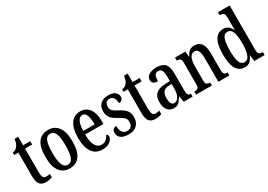

<svg xmlns="http://www.w3.org/2000/svg" viewBox="7 -1582 3371 2414"><g transform="rotate(-30 1692.5 -375.0)"><path d="M192 10Q135 10 106 -24.5Q77 -59 77 -146V-487H16V-521Q41 -525 58 -535Q75 -545 87 -561Q99 -576 107.5 -597Q116 -618 122 -659H175V-536H278V-487H175V-147Q175 -95 187.5 -72Q200 -49 229 -49Q245 -49 258.5 -51Q272 -53 286 -57V-7Q273 -1 249 4.5Q225 10 192 10Z M539 10Q448 10 396 -59Q344 -128 344 -269Q344 -409 394 -478Q444 -547 542 -547Q633 -547 685 -478Q737 -409 737 -269Q737 -128 687 -59Q637 10 539 10ZM541 -43Q594 -43 615 -100.5Q636 -158 636 -269Q636 -380 615 -436Q594 -492 540 -492Q488 -492 466.5 -436Q445 -380 445 -269Q445 -158 467 -100.5Q489 -43 541 -43Z M1015 10Q919 10 869 -62Q819 -134 819 -264Q819 -405 868 -476Q917 -547 1006 -547Q1089 -547 1136 -485Q1183 -423 1183 -305V-263H918Q919 -152 949.5 -100Q980 -48 1036 -48Q1078 -48 1104.5 -72Q1131 -96 1145 -129Q1154 -125 1161 -116.5Q1168 -108 1168 -94Q1168 -72 1152 -48Q1136 -24 1102 -7Q1068 10 1015 10ZM1085 -314Q1085 -395 1067.5 -444.5Q1050 -494 1009 -494Q967 -494 944.5 -447.5Q922 -401 920 -314Z M1397 10Q1324 10 1286 -17Q1248 -44 1248 -96Q1248 -131 1266.5 -146Q1285 -161 1309 -161Q1309 -105 1331.5 -71Q1354 -37 1399 -37Q1440 -37 1460 -60Q1480 -83 1480 -124Q1480 -160 1460 -182Q1440 -204 1390 -231Q1344 -255 1315.5 -278Q1287 -301 1273 -330Q1259 -359 1259 -402Q1259 -472 1301.5 -509Q1344 -546 1413 -546Q1480 -546 1512.5 -518Q1545 -490 1545 -452Q1545 -425 1529.5 -409Q1514 -393 1483 -393Q1483 -445 1462 -472.5Q1441 -500 1405 -500Q1373 -500 1355.5 -479Q1338 -458 1338 -424Q1338 -384 1359.5 -363Q1381 -342 1434 -315Q1496 -284 1528 -247.5Q1560 -211 1560 -147Q1560 -75 1517 -32.5Q1474 10 1397 10Z M1781 10Q1724 10 1695 -24.5Q1666 -59 1666 -146V-487H1605V-521Q1630 -525 1647 -535Q1664 -545 1676 -561Q1688 -576 1696.5 -597Q1705 -618 1711 -659H1764V-536H1867V-487H1764V-147Q1764 -95 1776.5 -72Q1789 -49 1818 -49Q1834 -49 1847.5 -51Q1861 -53 1875 -57V-7Q1862 -1 1838 4.5Q1814 10 1781 10Z M2052 10Q2001 10 1965 -29Q1929 -68 1929 -151Q1929 -230 1974 -268.5Q2019 -307 2110 -310L2176 -313V-373Q2176 -429 2163 -462Q2150 -495 2110 -495Q2071 -495 2058.5 -465.5Q2046 -436 2046 -386Q1963 -386 1963 -449Q1963 -496 2006 -521.5Q2049 -547 2118 -547Q2195 -547 2234.5 -507.5Q2274 -468 2274 -373V-115Q2274 -73 2285 -58Q2296 -43 2323 -43H2326V0H2197L2184 -84H2177Q2160 -56 2143.5 -35Q2127 -14 2106 -2Q2085 10 2052 10ZM2086 -45Q2127 -45 2152 -86.5Q2177 -128 2177 -191V-272L2134 -269Q2076 -265 2053.5 -234Q2031 -203 2031 -145Q2031 -99 2044 -72Q2057 -45 2086 -45Z M2376 0V-43H2382Q2409 -43 2426.5 -55.5Q2444 -68 2444 -115V-425Q2444 -469 2427 -481Q2410 -493 2384 -493H2380V-536H2529L2539 -456H2543Q2563 -505 2592 -526Q2621 -547 2667 -547Q2730 -547 2764 -500Q2798 -453 2798 -350V-115Q2798 -68 2813 -55.5Q2828 -43 2855 -43H2859V0H2700V-344Q2700 -407 2684.5 -444Q2669 -481 2629 -481Q2596 -481 2577 -458Q2558 -435 2550 -397.5Q2542 -360 2542 -319V-110Q2542 -66 2558.5 -54.5Q2575 -43 2601 -43H2606V0Z M3082 10Q3004 10 2962.5 -56.5Q2921 -123 2921 -267Q2921 -412 2963 -479Q3005 -546 3083 -546Q3129 -546 3156.5 -522.5Q3184 -499 3201 -461H3205Q3204 -484 3203.5 -511.5Q3203 -539 3203 -567V-649Q3203 -693 3184 -705Q3165 -717 3138 -717H3132V-760H3302V-115Q3302 -70 3318.5 -56.5Q3335 -43 3363 -43H3371V0H3222L3210 -89H3207Q3188 -43 3159 -16.5Q3130 10 3082 10ZM3108 -48Q3159 -48 3181 -107Q3203 -166 3203 -267Q3203 -374 3182.5 -431Q3162 -488 3107 -488Q3061 -488 3041 -431Q3021 -374 3021 -266Q3021 -157 3041 -102.5Q3061 -48 3108 -48Z"/></g></svg>

Font: Noto Serif Thai ExtraCondensed Medium
Style: Regular
Weight: 500
Width: 2
Designer: Monotype Design Team
Foundry: Monotype Imaging Inc.
Version: Version 2.002; ttfautohint (v1.8.4.7-5d5b)